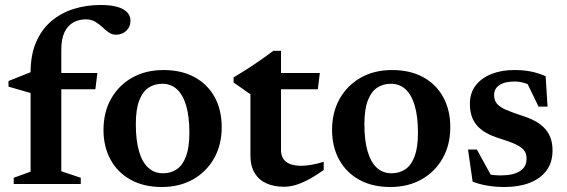

<svg xmlns="http://www.w3.org/2000/svg" viewBox="-20 -737 2269 769"><path d="M129.5 -379.5 102.5 -364.5 14 -390V-412.5L110.5 -451L161 -444.5H370L362 -379.5ZM225.5 -51 303.5 -25V0H35V-25L102.5 -49.5V-446.5Q102.5 -517 124.5 -568Q146.5 -619 185.2 -652Q224 -685 274.5 -701Q325 -717 382 -717Q415 -717 438 -712.2Q461 -707.5 475.2 -698.8Q489.5 -690 496 -678.8Q502.5 -667.5 502.5 -654Q502.5 -629.5 485.8 -613.8Q469 -598 445 -598Q428.5 -598 415.5 -607.2Q402.5 -616.5 389.8 -628.5Q377 -640.5 361.2 -650Q345.5 -659.5 323.5 -659.5Q296 -659.5 273.8 -647.2Q251.5 -635 238.5 -608.2Q225.5 -581.5 225.5 -537Z M633 -43Q664.5 -43 688.2 -59.2Q712 -75.5 725.2 -111.2Q738.5 -147 738.5 -205Q738.5 -270 725.8 -313.5Q713 -357 689 -379.2Q665 -401.5 630 -401.5Q598 -401.5 574.2 -385.2Q550.5 -369 537.2 -333.5Q524 -298 524 -239.5Q524 -175 536.8 -131.2Q549.5 -87.5 573.8 -65.2Q598 -43 633 -43ZM628 12Q556 12 503.8 -16.8Q451.5 -45.5 423 -97.2Q394.5 -149 394.5 -217Q394.5 -287.5 425 -341.5Q455.5 -395.5 509.5 -426Q563.5 -456.5 635 -456.5Q707 -456.5 759.2 -428Q811.5 -399.5 839.8 -348Q868 -296.5 868 -227.5Q868 -157 837.5 -103Q807 -49 753 -18.5Q699 12 628 12Z M1105.5 -136Q1105.5 -105 1126 -89Q1146.5 -73 1186.5 -73Q1205.5 -73 1228 -77Q1250.5 -81 1276.5 -89V-56Q1241 -31 1212.5 -16.2Q1184 -1.5 1161 4.8Q1138 11 1117.5 11Q1077.5 11 1047.2 -2.5Q1017 -16 1000 -44Q983 -72 983 -114.5V-359.5L915.5 -406.5V-427Q930 -435.5 946 -445.5Q962 -455.5 978.8 -466.2Q995.5 -477 1012 -488.5Q1028.5 -500 1044.5 -511.2Q1060.5 -522.5 1074.5 -533.5H1105.5V-431.5ZM1056 -379.5 1056.5 -444.5H1261L1253 -379.5Z M1548.5 -43Q1580 -43 1603.8 -59.2Q1627.5 -75.5 1640.8 -111.2Q1654 -147 1654 -205Q1654 -270 1641.2 -313.5Q1628.5 -357 1604.5 -379.2Q1580.5 -401.5 1545.5 -401.5Q1513.5 -401.5 1489.8 -385.2Q1466 -369 1452.8 -333.5Q1439.5 -298 1439.5 -239.5Q1439.5 -175 1452.2 -131.2Q1465 -87.5 1489.2 -65.2Q1513.5 -43 1548.5 -43ZM1543.5 12Q1471.5 12 1419.2 -16.8Q1367 -45.5 1338.5 -97.2Q1310 -149 1310 -217Q1310 -287.5 1340.5 -341.5Q1371 -395.5 1425 -426Q1479 -456.5 1550.5 -456.5Q1622.5 -456.5 1674.8 -428Q1727 -399.5 1755.2 -348Q1783.5 -296.5 1783.5 -227.5Q1783.5 -157 1753 -103Q1722.5 -49 1668.5 -18.5Q1614.5 12 1543.5 12Z M2039 -456.5Q2076 -456.5 2104.5 -451Q2133 -445.5 2165.5 -432L2173 -310H2137L2078.5 -430.5L2123.5 -385.5Q2102 -398 2081.8 -404.2Q2061.5 -410.5 2041.5 -410.5Q2001.5 -410.5 1980.2 -396.2Q1959 -382 1959 -356Q1959 -335 1970.5 -321.5Q1982 -308 2006 -297.5Q2030 -287 2067 -275Q2095 -266.5 2118 -254.8Q2141 -243 2157.8 -226.8Q2174.5 -210.5 2183.8 -187.8Q2193 -165 2193 -134.5Q2193 -86.5 2168.8 -54Q2144.5 -21.5 2101.5 -4.8Q2058.5 12 2001 12Q1965 12 1932.2 6.5Q1899.5 1 1873 -9.5L1854.5 -138H1890L1961 -9L1893.5 -52Q1911.5 -45 1927.2 -41Q1943 -37 1957.5 -35.8Q1972 -34.5 1986 -34.5Q2035 -34.5 2062 -51.2Q2089 -68 2089 -101.5Q2089 -120 2080.8 -132Q2072.5 -144 2056.8 -153Q2041 -162 2019.2 -169.8Q1997.5 -177.5 1970.5 -186Q1934.5 -198 1910.5 -215.8Q1886.5 -233.5 1874.2 -259.2Q1862 -285 1862 -320.5Q1862 -364.5 1885.2 -394.8Q1908.5 -425 1948.8 -440.8Q1989 -456.5 2039 -456.5Z"/></svg>

Font: Newsreader 16pt SemiBold
Style: Regular
Weight: 600
Designer: Hugues Gentile
Foundry: Production Type
Version: Version 1.003